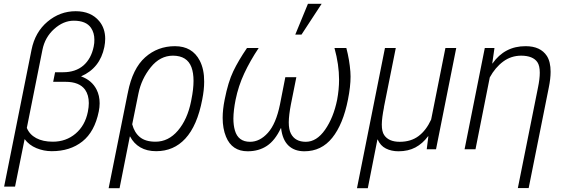

<svg xmlns="http://www.w3.org/2000/svg" viewBox="-20 -779 2936 1002"><path d="M58.5 195H1.5L144.5 -519Q163 -611.5 228 -666Q293 -720.5 375 -720.5Q455 -720.5 498 -668.5Q529 -631 529 -576.5Q529 -556.5 524.5 -533.5Q502 -423.5 403 -380.5Q459.5 -360 484 -311.5Q500 -280 500 -240Q500 -219.5 495.5 -197.5Q474 -91.5 410 -40.8Q346 10 250 10Q208.5 10 170.2 -5.8Q132 -21.5 108.5 -53ZM255.5 -39.5Q324.5 -39.5 374.2 -81.5Q424 -123.5 438.5 -195.5Q443.5 -220.5 443.5 -241Q443.5 -283 424 -311Q394 -352 322.5 -352H257.5L267.5 -402H309.5Q374 -402 415 -437Q456 -472.5 469 -536Q473 -555 472.5 -572Q472.5 -607.5 455 -633.5Q429.5 -671 365 -671Q311 -671 262.8 -627.8Q214.5 -584.5 201.5 -519L120 -111.5Q134 -77 169 -58.2Q204 -39.5 255.5 -39.5Z M604 203H547L646.5 -292.5H647L647.5 -297Q672 -421.5 737.5 -479.8Q803 -538 893 -538Q983.5 -538 1022.5 -462.5Q1046 -417 1045.5 -352.5Q1045.5 -310 1035.5 -260Q1009.5 -123 947 -55.5Q886.5 10 795 10Q746.5 10 712.2 -10Q678 -30 659 -66.5H657.5ZM791.5 -39.5Q859 -39.5 908.5 -97.5Q958 -155.5 977 -249.5L979 -260Q990 -314.5 990 -357Q990 -399 979 -428.5Q956.5 -488 883 -488.5Q815.5 -488.5 766.8 -428Q718 -367.5 702.5 -291L670 -130.5Q681 -87.5 710 -63.5Q739 -39.5 791.5 -39.5Z M1568.5 10.5Q1516.5 10.5 1485.2 -19.5Q1454 -49.5 1447 -110H1445.5Q1415.5 -46 1373 -17.8Q1330.5 10.5 1272.5 10.5Q1190.5 10.5 1159.5 -65.5Q1142 -108 1142 -164Q1142 -207.5 1152.5 -259.5Q1170.5 -351 1197.5 -407.2Q1224.5 -463.5 1269 -528.5H1330Q1285 -461 1254.5 -395.5Q1224 -330 1209.5 -258.5Q1198.5 -203.5 1198 -160.5Q1198 -125 1206 -98Q1223 -39 1285 -39Q1336 -39 1378.2 -86Q1420.5 -133 1441 -233.5L1469 -376H1526.5L1498 -233.5Q1487.5 -179 1487 -141Q1487 -103 1498 -82Q1520 -39 1576 -39Q1632.5 -39 1676.5 -102Q1720.5 -165 1739.5 -258.5Q1749.5 -312.5 1749.5 -363.5Q1749.5 -441.5 1725.5 -528.5H1787.5Q1804 -465.5 1808.5 -405L1809.5 -379.5Q1809.5 -327 1796 -259.5Q1770.5 -130.5 1714 -60Q1657.5 10.5 1568.5 10.5ZM1553.5 -598.5H1521L1587 -759H1658.5Z M1899.5 203H1843L1989 -528.5H2045.5L1983.5 -219H1984Q1973 -165 1972.5 -129.5Q1972.5 -92 1985 -74Q2008.5 -39 2066 -39Q2124.5 -39 2164.2 -68.8Q2204 -98.5 2230 -155L2304.5 -528.5H2361L2255.5 0H2207L2215.5 -67.5L2214 -68Q2185.5 -29.5 2147.8 -9.5Q2110 10.5 2059.5 10.5Q2022.5 10.5 1993.8 -4Q1965 -18.5 1951 -51L1949.5 -50.5Z M2739 202.5H2682.5L2787.5 -321.5Q2797 -367.5 2797 -399.5Q2797 -436 2784.5 -454.5Q2761.5 -488 2700.5 -488.5Q2647.5 -488.5 2606 -457.8Q2564.5 -427 2536 -375L2461.5 0H2404.5L2510 -528.5H2560.5L2549 -448L2550 -447.5Q2614 -538.5 2723.5 -538Q2800.5 -538 2834 -487Q2853.5 -456.5 2853.5 -404.5Q2853.5 -368.5 2844 -322Z"/></svg>

Font: Roberto Sans Light
Style: Italic
Weight: 300
Italic angle: -11°
Designer: Google
Version: Version 1.00;June 11, 2020;FontCreator 12.0.0.2522 64-bit; t